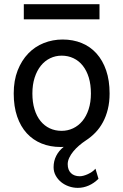

<svg xmlns="http://www.w3.org/2000/svg" viewBox="-20 -699 597 929"><path d="M136.7 -246.6Q136.7 -204.1 147 -170.4Q157.2 -136.7 176 -113.5Q194.8 -90.3 220.7 -78.1Q246.6 -65.9 278.3 -65.9Q307.6 -65.9 333.5 -78.1Q359.4 -90.3 378.7 -113.5Q397.9 -136.7 408.9 -170.4Q419.9 -204.1 419.9 -246.6Q419.9 -289.6 409.7 -323.5Q399.4 -357.4 380.6 -381.1Q361.8 -404.8 335.7 -417.2Q309.6 -429.7 278.3 -429.7Q248.5 -429.7 222.7 -417.2Q196.8 -404.8 177.7 -381.1Q158.7 -357.4 147.7 -323.5Q136.7 -289.6 136.7 -246.6ZM46.4 -246.6Q46.4 -309.6 65.4 -358.2Q84.5 -406.7 116.7 -440.2Q148.9 -473.6 191.9 -490.7Q234.9 -507.8 283.2 -507.8Q333.5 -507.8 375.2 -490.7Q417 -473.6 447 -440.2Q477.1 -406.7 493.7 -358.2Q510.3 -309.6 510.3 -246.6Q510.3 -205.1 501.7 -170.4Q493.2 -135.7 478 -107.7Q462.9 -79.6 441.7 -57.6Q420.4 -35.6 395.5 -19.5Q378.4 -8.3 362.5 5.4Q346.7 19 334.5 33.9Q322.3 48.8 314.9 64.7Q307.6 80.6 307.6 95.2Q307.6 123 323.2 138.4Q338.9 153.8 366.2 153.8Q374 153.8 384.3 151.1Q394.5 148.4 405 143.6Q415.5 138.7 425.3 132.1Q435.1 125.5 441.9 117.2L456.5 166Q435.1 187.5 409.4 198.7Q383.8 210 356.4 210Q334 210 313 202.6Q292 195.3 275.6 181.9Q259.3 168.5 249.3 150.1Q239.3 131.8 239.3 109.9Q239.3 80.1 252 55.2Q264.6 30.3 288.1 11.7Q284.2 11.7 280.8 12Q277.3 12.2 273.4 12.2Q223.1 12.2 181.4 -4.6Q139.6 -21.5 109.6 -54.2Q79.6 -86.9 63 -135.3Q46.4 -183.6 46.4 -246.6ZM95.2 -678.7H461.4V-605.5H95.2Z"/></svg>

Font: Andika Eur
Style: Regular
Weight: 400
Designer: Victor Gaultney, Annie Olsen, Julie Remington, Don Collingsworth, Eric Hays, Becca Hirsbrunner
Foundry: SIL International
Version: Version 5.000